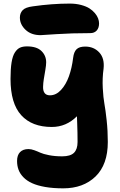

<svg xmlns="http://www.w3.org/2000/svg" viewBox="-20 -804 663 1060"><path d="M204.1 -609.9Q152.3 -609.9 121.1 -639.4Q89.8 -668.9 89.8 -707Q89.8 -731 104.7 -747.3Q119.6 -763.7 161.1 -769Q267.6 -784.2 365.2 -784.2Q399.4 -784.2 427.7 -776.6Q456.1 -769 473.9 -757.6Q491.7 -746.1 504.2 -731.2Q516.6 -716.3 521.7 -702.1Q526.9 -688 526.9 -674.8Q526.9 -649.9 513.9 -635.5Q501 -621.1 478 -621.1Q375.5 -621.1 291.3 -615.5Q207 -609.9 204.1 -609.9ZM329.1 235.8Q273.4 235.8 230 228.3Q186.5 220.7 157.5 207.5Q128.4 194.3 109.6 175Q90.8 155.8 82.5 133.5Q74.2 111.3 74.2 85Q74.2 52.7 90.6 35.9Q106.9 19 137.2 19Q151.9 19 169.4 25.4Q187 31.7 202.9 39.1Q218.8 46.4 250.7 52.7Q282.7 59.1 323.2 59.1Q368.7 59.1 388.4 39.6Q408.2 20 408.2 -20Q408.2 -46.4 407.7 -71.3Q407.2 -96.2 406.2 -122.3Q405.3 -148.4 404.8 -162.1Q345.7 -103 266.1 -103Q156.2 -103 97.2 -168Q38.1 -232.9 38.1 -368.2Q38.1 -423.3 43.9 -459.5Q49.8 -495.6 62.3 -514.6Q74.7 -533.7 90.3 -540.8Q106 -547.9 128.9 -547.9Q182.6 -547.9 208.7 -522.5Q234.9 -497.1 234.9 -460Q234.9 -444.3 230.2 -417Q225.6 -389.6 221.9 -367.7Q218.3 -345.7 217.8 -324Q217.3 -302.2 226.6 -290Q235.8 -277.8 255.9 -277.8Q289.6 -277.8 316.9 -307.4Q344.2 -336.9 360.6 -382.8Q377 -428.7 383.8 -484.9Q387.7 -517.6 402.8 -532.2Q418 -546.9 450.2 -546.9Q498 -546.9 528.1 -514.4Q558.1 -481.9 551.8 -424.8Q544.4 -371.6 547.4 -317.6Q550.3 -263.7 556.4 -231Q562.5 -198.2 568.8 -140.1Q575.2 -82 575.2 -20Q575.2 104.5 507.6 170.2Q439.9 235.8 329.1 235.8Z"/></svg>

Font: Shantell Sans Bouncy
Style: Regular
Weight: 800
Designer: Stephen Nixon, Anya Danilova, Shantell Martin
Foundry: Arrow Type
Version: Version 1.006;[9816181b4]